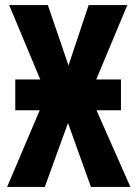

<svg xmlns="http://www.w3.org/2000/svg" viewBox="-20 -734 540 754"><path d="M8 0H156L247 -251L337 0H492L359 -301H455V-422H358L480 -714H328L249 -477L168 -714H16L138 -422H40V-301H136Z"/></svg>

Font: Noto Sans Mono ExtraCondensed ExtraBold
Style: Regular
Weight: 800
Width: 2
Designer: Monotype Design Team
Foundry: Monotype Imaging Inc.
Version: Version 2.014